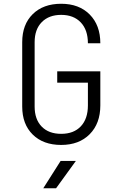

<svg xmlns="http://www.w3.org/2000/svg" viewBox="-20 -760 640 1020"><path d="M305 10Q210 10 154 -45Q98 -100 98 -194V-536Q98 -630 154 -685Q210 -740 305 -740Q400 -740 456.5 -683Q513 -626 513 -530H447Q447 -601 409 -641Q371 -681 305 -681Q240 -681 202 -642.5Q164 -604 164 -536V-194Q164 -126 201.5 -87.5Q239 -49 305 -49Q372 -49 409.5 -89Q447 -129 447 -200V-321H284V-381H513V-200Q513 -104 456.5 -47Q400 10 305 10ZM210 240 302 95H383L278 240Z"/></svg>

Font: Tiny ExtraLight
Style: Regular
Weight: 200
Monospace: yes
Designer: Philipp Nurullin, Konstantin Bulenkov
Foundry: JetBrains
Version: Version 2.251; ttfautohint (v1.8.4.7-5d5b)